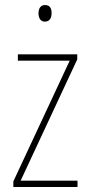

<svg xmlns="http://www.w3.org/2000/svg" viewBox="-20 -743 357 763"><path d="M159 -723C139 -723 133 -706 133 -690C133 -672 141 -657 158 -657C177 -657 185 -671 185 -691C185 -707 180 -723 159 -723ZM288 0V-25H62L287 -507V-527H51V-502H257L33 -22V0Z"/></svg>

Font: Noto Sans Kannada Condensed Thin
Style: Regular
Weight: 100
Width: 3
Designer: Jelle Bosma - Monotype Design Team
Foundry: Monotype Imaging Inc.
Version: Version 2.005